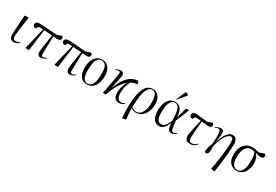

<svg xmlns="http://www.w3.org/2000/svg" viewBox="72 -2048 5100 3549"><g transform="rotate(30 2622.5 -273.5)"><path d="M137 14Q97 14 76 -1.5Q55 -17 47 -42.5Q39 -68 39 -96Q39 -118 42.5 -180Q46 -242 51.5 -329Q57 -416 64 -512L140 -520L149 -515Q143 -475 135.5 -425.5Q128 -376 121 -324.5Q114 -273 108 -226Q102 -179 99 -143Q96 -107 96 -89Q96 -62 108 -41Q120 -20 161 -20Q178 -20 196 -24.5Q214 -29 240 -47L247 -34Q222 -13 195.5 0.5Q169 14 137 14Z M708 14Q670 14 653 -9Q636 -32 636 -69Q636 -108 649 -203.5Q662 -299 688 -447Q645 -450 600.5 -454Q556 -458 514 -461L454 0H387L377 -5L488 -462Q443 -465 414 -465Q400 -465 389.5 -458.5Q379 -452 372 -425L368 -412Q334 -409 316 -424Q298 -439 298 -464Q298 -500 326 -514Q354 -528 396 -526L750 -501L853 -536Q862 -528 870 -518.5Q878 -509 878 -494Q878 -468 861 -454Q844 -440 818 -440Q802 -440 776 -441.5Q750 -443 718 -445Q715 -393 713 -337.5Q711 -282 709.5 -230Q708 -178 707 -137Q706 -96 706 -72Q706 -35 715 -25Q724 -15 740 -15Q752 -15 769 -20.5Q786 -26 814 -47L822 -37Q799 -16 768.5 -1Q738 14 708 14Z M1328 14Q1290 14 1273 -9Q1256 -32 1256 -69Q1256 -108 1269 -203.5Q1282 -299 1308 -447Q1265 -450 1220.5 -454Q1176 -458 1134 -461L1074 0H1007L997 -5L1108 -462Q1063 -465 1034 -465Q1020 -465 1009.5 -458.5Q999 -452 992 -425L988 -412Q954 -409 936 -424Q918 -439 918 -464Q918 -500 946 -514Q974 -528 1016 -526L1370 -501L1473 -536Q1482 -528 1490 -518.5Q1498 -509 1498 -494Q1498 -468 1481 -454Q1464 -440 1438 -440Q1422 -440 1396 -441.5Q1370 -443 1338 -445Q1335 -393 1333 -337.5Q1331 -282 1329.5 -230Q1328 -178 1327 -137Q1326 -96 1326 -72Q1326 -35 1335 -25Q1344 -15 1360 -15Q1372 -15 1389 -20.5Q1406 -26 1434 -47L1442 -37Q1419 -16 1388.5 -1Q1358 14 1328 14Z M1691 14Q1629 14 1588 -18Q1547 -50 1526.5 -104.5Q1506 -159 1506 -226Q1506 -309 1527.5 -376.5Q1549 -444 1596.5 -484.5Q1644 -525 1723 -525Q1780 -525 1822 -495Q1864 -465 1886.5 -411Q1909 -357 1909 -285Q1909 -227 1897 -173.5Q1885 -120 1859 -77.5Q1833 -35 1791 -10.5Q1749 14 1691 14ZM1694 -5Q1768 -5 1802 -76.5Q1836 -148 1836 -294Q1836 -406 1807.5 -456.5Q1779 -507 1717 -507Q1664 -507 1634 -472Q1604 -437 1592 -373Q1580 -309 1580 -222Q1580 -108 1610.5 -56.5Q1641 -5 1694 -5Z M2383 14Q2326 14 2291.5 -20.5Q2257 -55 2257 -141Q2257 -195 2272.5 -257.5Q2288 -320 2327 -386Q2275 -343 2236 -289Q2197 -235 2169 -180.5Q2141 -126 2122.5 -78.5Q2104 -31 2093 0H2032Q2039 -39 2049.5 -93.5Q2060 -148 2071.5 -207.5Q2083 -267 2092.5 -321Q2102 -375 2108.5 -413.5Q2115 -452 2115 -464Q2115 -487 2105.5 -493Q2096 -499 2082 -499Q2065 -499 2047.5 -492Q2030 -485 2018 -479L2012 -491Q2030 -502 2058.5 -513.5Q2087 -525 2116 -525Q2142 -525 2162 -511.5Q2182 -498 2182 -461Q2182 -445 2175.5 -410Q2169 -375 2155.5 -313.5Q2142 -252 2121 -156L2123 -155Q2174 -287 2231 -366Q2288 -445 2352 -481Q2416 -517 2489 -520L2510 -464L2505 -454Q2474 -453 2438.5 -444Q2403 -435 2372 -411Q2346 -367 2329 -302Q2312 -237 2312 -163Q2312 -90 2337.5 -52.5Q2363 -15 2406 -15Q2432 -15 2449.5 -23.5Q2467 -32 2481 -42L2489 -31Q2468 -11 2440 1.5Q2412 14 2383 14Z M2582 230 2573 226Q2567 179 2565 120.5Q2563 62 2563 -5Q2564 -165 2588 -281.5Q2612 -398 2663.5 -461.5Q2715 -525 2798 -525Q2845 -525 2885.5 -500Q2926 -475 2950.5 -424.5Q2975 -374 2975 -296Q2975 -206 2944 -136Q2913 -66 2859.5 -26Q2806 14 2739 14Q2707 14 2680.5 3.5Q2654 -7 2635 -24H2634Q2634 9 2636 52Q2638 95 2642.5 137.5Q2647 180 2653 212ZM2737 -4Q2790 -4 2827 -41.5Q2864 -79 2883.5 -144Q2903 -209 2903 -293Q2903 -375 2889 -421.5Q2875 -468 2851.5 -487.5Q2828 -507 2797 -507Q2743 -507 2707.5 -451Q2672 -395 2654 -292Q2636 -189 2635 -47Q2679 -4 2737 -4Z M3240 14Q3176 14 3139.5 -20.5Q3103 -55 3087.5 -110.5Q3072 -166 3072 -230Q3072 -284 3083 -336.5Q3094 -389 3118.5 -431.5Q3143 -474 3181 -499.5Q3219 -525 3274 -525Q3302 -525 3330.5 -517Q3359 -509 3383.5 -485.5Q3408 -462 3425 -416.5Q3442 -371 3447 -296H3448Q3471 -376 3483 -424Q3495 -472 3505 -513L3564 -520L3573 -516Q3543 -439 3515 -371.5Q3487 -304 3456 -232L3463 -166Q3472 -85 3483.5 -50Q3495 -15 3523 -15Q3541 -15 3558 -22.5Q3575 -30 3592 -43L3600 -32Q3585 -18 3557 -2Q3529 14 3498 14Q3449 14 3429.5 -22Q3410 -58 3405 -152H3404Q3388 -110 3365 -72Q3342 -34 3311 -10Q3280 14 3240 14ZM3253 -36Q3277 -36 3300.5 -47.5Q3324 -59 3348.5 -93Q3373 -127 3400 -194L3397 -264Q3392 -394 3364 -451Q3336 -508 3278 -508Q3240 -508 3214.5 -484.5Q3189 -461 3174 -422.5Q3159 -384 3152.5 -336Q3146 -288 3146 -238Q3146 -161 3158.5 -117Q3171 -73 3195 -54.5Q3219 -36 3253 -36ZM3276 -573 3267 -578 3333 -737Q3342 -757 3349 -767Q3356 -777 3372 -777Q3386 -777 3395 -768Q3404 -759 3413 -745V-739Z M3900 14Q3851 14 3824 -3.5Q3797 -21 3788.5 -51Q3780 -81 3785 -119Q3791 -173 3809 -254.5Q3827 -336 3856 -458Q3829 -461 3803.5 -463Q3778 -465 3757 -465Q3743 -465 3732.5 -458.5Q3722 -452 3715 -425L3711 -412Q3677 -409 3659 -424Q3641 -439 3641 -464Q3641 -500 3669 -515Q3697 -530 3739 -526L3966 -501L4069 -536Q4079 -528 4086.5 -518.5Q4094 -509 4094 -494Q4094 -468 4077.5 -454Q4061 -440 4034 -440Q4004 -440 3964 -445Q3924 -450 3881 -455Q3870 -361 3863.5 -278Q3857 -195 3854 -115Q3852 -66 3865 -39.5Q3878 -13 3919 -13Q3978 -13 4027 -68L4037 -59Q4013 -25 3978 -5.5Q3943 14 3900 14Z M4535 230 4465 212Q4476 171 4486.5 109.5Q4497 48 4506.5 -21.5Q4516 -91 4523.5 -159Q4531 -227 4535.5 -282.5Q4540 -338 4540 -370Q4540 -431 4529 -458Q4518 -485 4485 -485Q4459 -484 4433.5 -462.5Q4408 -441 4385.5 -406Q4363 -371 4344 -329Q4325 -287 4311.5 -245Q4298 -203 4291 -170Q4293 -73 4285 -30.5Q4277 12 4235 12Q4229 12 4219 9Q4209 6 4207 1Q4207 -47 4220.5 -97.5Q4234 -148 4255 -189Q4258 -215 4259.5 -254Q4261 -293 4261.5 -331Q4262 -369 4262 -393Q4260 -451 4249 -474Q4238 -497 4217 -497Q4199 -497 4182 -490.5Q4165 -484 4149 -473L4142 -483Q4165 -501 4193.5 -513Q4222 -525 4248 -525Q4275 -525 4295 -510Q4315 -495 4315 -456Q4315 -425 4308.5 -370.5Q4302 -316 4291 -255L4293 -253Q4335 -388 4386 -456.5Q4437 -525 4502 -525Q4559 -525 4582.5 -488Q4606 -451 4606 -379Q4606 -338 4602.5 -280Q4599 -222 4593 -155.5Q4587 -89 4579 -20.5Q4571 48 4562 111.5Q4553 175 4545 226Z M4888 14Q4853 14 4818 1.5Q4783 -11 4754.5 -39Q4726 -67 4708.5 -114.5Q4691 -162 4692 -233Q4693 -309 4719.5 -372Q4746 -435 4799 -473Q4852 -511 4930 -511Q4968 -511 5005 -503Q5042 -495 5083 -488L5188 -525Q5213 -504 5213 -481Q5212 -455 5195 -441.5Q5178 -428 5153 -428Q5120 -428 5095 -436.5Q5070 -445 5029 -456V-454Q5065 -426 5085.5 -371.5Q5106 -317 5105 -263Q5105 -189 5079.5 -126Q5054 -63 5006 -24.5Q4958 14 4888 14ZM4892 -5Q4954 -5 4992 -68Q5030 -131 5032 -258Q5032 -289 5030 -328Q5028 -367 5020.5 -402.5Q5013 -438 4997 -460Q4979 -465 4965.5 -467Q4952 -469 4932 -469Q4878 -469 4841 -436Q4804 -403 4785 -346.5Q4766 -290 4766 -221Q4765 -137 4783 -90Q4801 -43 4830.5 -24Q4860 -5 4892 -5Z"/></g></svg>

Font: Literata 72pt Light
Style: Italic
Weight: 300
Italic angle: -2°
Designer: Latin by Veronika Burian and Jose Scaglione. Greek by Irene Vlachou. Cyrillic by Vera Evstafieva
Foundry: TypeTogether
Version: Version 3.002